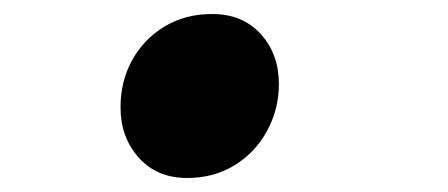

<svg xmlns="http://www.w3.org/2000/svg" viewBox="-20 -485 640 274"><path d="M247 -231Q204 -231 178 -260Q152 -289 152 -332Q152 -369 168.5 -399Q185 -429 214.5 -447Q244 -465 283 -465Q326 -465 352 -436.5Q378 -408 378 -365Q378 -329 361 -298Q344 -267 314.5 -249Q285 -231 247 -231Z"/></svg>

Font: Source Code Pro ExtraBold
Style: Italic
Weight: 800
Italic angle: -11°
Monospace: yes
Designer: Paul D. Hunt, Teo Tuominen
Foundry: Adobe Systems Incorporated
Version: Version 1.016;hotconv 1.0.116;makeotfexe 2.5.65601